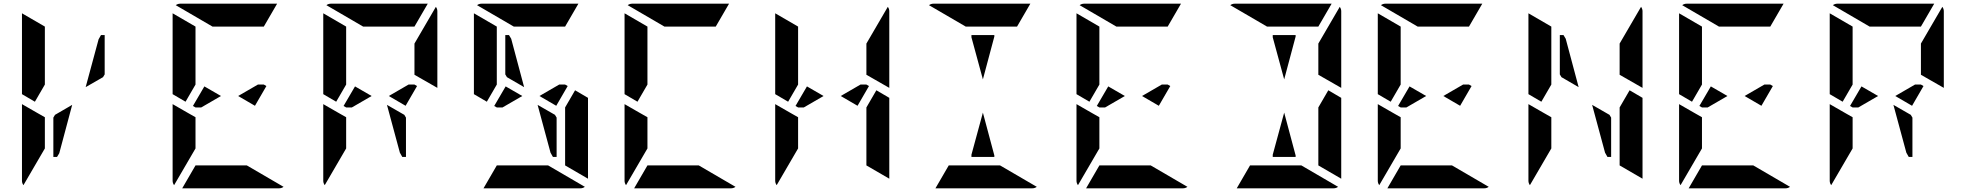

<svg xmlns="http://www.w3.org/2000/svg" viewBox="-20 -1020 10648 1040"><path d="M223 -302V-216L107 -17Q99 -28 99 -41V-456L158 -422L186 -406L223 -385ZM169 -469 99 -510V-948L223 -876V-698V-590V-562ZM371 -452 301 -190 289 -170H269V-383L278 -398ZM444 -548 514 -807 527 -830H547V-617L538 -602Z M1087 -552 1177 -500 1070 -438H1039L1025 -446ZM1039 -302V-216L923 -17Q915 -28 915 -41V-456L974 -422L1002 -406L1039 -385ZM985 -469 915 -510V-948L1039 -876V-698V-590V-562ZM1131 -876 932 -992Q943 -1000 956 -1000H1162H1286H1481L1409 -876H1370H1286H1162ZM1317 -124 1516 -8Q1505 0 1492 0H1286H1162H967L1039 -124H1078H1162H1286ZM1423 -554 1361 -447 1270 -500 1377 -562H1409Z M2225 -698V-784L2341 -983Q2349 -972 2349 -959V-544L2225 -615ZM2179 -383V-170H2159L2146 -193L2076 -452L2170 -398ZM1903 -552 1993 -500 1886 -438H1855L1841 -446ZM1855 -302V-216L1739 -17Q1731 -28 1731 -41V-456L1790 -422L1818 -406L1855 -385ZM1801 -469 1731 -510V-948L1855 -876V-698V-590V-562ZM1947 -876 1748 -992Q1759 -1000 1772 -1000H1978H2102H2297L2225 -876H2186H2102H1978ZM2239 -554 2177 -447 2086 -500 2193 -562H2225Z M2995 -383V-170H2975L2962 -193L2892 -452L2986 -398ZM2719 -552 2809 -500 2702 -438H2671L2657 -446ZM2819 -548 2726 -602 2717 -617V-830H2737L2749 -810ZM3095 -531 3165 -490V-52L3041 -124V-138V-170V-302V-396V-438ZM2617 -469 2547 -510V-948L2671 -876V-698V-590V-562ZM2763 -876 2564 -992Q2575 -1000 2588 -1000H2794H2918H3113L3041 -876H3002H2918H2794ZM2949 -124 3148 -8Q3137 0 3124 0H2918H2794H2599L2671 -124H2710H2794H2918ZM3055 -554 2993 -447 2902 -500 3009 -562H3041Z M3487 -302V-216L3371 -17Q3363 -28 3363 -41V-456L3422 -422L3450 -406L3487 -385ZM3433 -469 3363 -510V-948L3487 -876V-698V-590V-562ZM3579 -876 3380 -992Q3391 -1000 3404 -1000H3610H3734H3929L3857 -876H3818H3734H3610ZM3765 -124 3964 -8Q3953 0 3940 0H3734H3610H3415L3487 -124H3526H3610H3734Z M4673 -698V-784L4789 -983Q4797 -972 4797 -959V-544L4673 -615ZM4351 -552 4441 -500 4334 -438H4303L4289 -446ZM4727 -531 4797 -490V-52L4673 -124V-138V-170V-302V-396V-438ZM4303 -302V-216L4187 -17Q4179 -28 4179 -41V-456L4238 -422L4266 -406L4303 -385ZM4249 -469 4179 -510V-948L4303 -876V-698V-590V-562ZM4687 -554 4625 -447 4534 -500 4641 -562H4673Z M5242 -818V-830H5366V-822L5304 -590ZM5211 -876 5012 -992Q5023 -1000 5036 -1000H5242H5366H5561L5489 -876H5450H5366H5242ZM5366 -178V-170H5242V-182L5304 -410ZM5397 -124 5596 -8Q5585 0 5572 0H5366H5242H5047L5119 -124H5158H5242H5366Z M5983 -552 6073 -500 5966 -438H5935L5921 -446ZM5935 -302V-216L5819 -17Q5811 -28 5811 -41V-456L5870 -422L5898 -406L5935 -385ZM5881 -469 5811 -510V-948L5935 -876V-698V-590V-562ZM6027 -876 5828 -992Q5839 -1000 5852 -1000H6058H6182H6377L6305 -876H6266H6182H6058ZM6213 -124 6412 -8Q6401 0 6388 0H6182H6058H5863L5935 -124H5974H6058H6182ZM6319 -554 6257 -447 6166 -500 6273 -562H6305Z M7121 -698V-784L7237 -983Q7245 -972 7245 -959V-544L7121 -615ZM7175 -531 7245 -490V-52L7121 -124V-138V-170V-302V-396V-438ZM6874 -818V-830H6998V-822L6936 -590ZM6843 -876 6644 -992Q6655 -1000 6668 -1000H6874H6998H7193L7121 -876H7082H6998H6874ZM6998 -178V-170H6874V-182L6936 -410ZM7029 -124 7228 -8Q7217 0 7204 0H6998H6874H6679L6751 -124H6790H6874H6998Z M7615 -552 7705 -500 7598 -438H7567L7553 -446ZM7567 -302V-216L7451 -17Q7443 -28 7443 -41V-456L7502 -422L7530 -406L7567 -385ZM7513 -469 7443 -510V-948L7567 -876V-698V-590V-562ZM7659 -876 7460 -992Q7471 -1000 7484 -1000H7690H7814H8009L7937 -876H7898H7814H7690ZM7845 -124 8044 -8Q8033 0 8020 0H7814H7690H7495L7567 -124H7606H7690H7814ZM7951 -554 7889 -447 7798 -500 7905 -562H7937Z M8753 -698V-784L8869 -983Q8877 -972 8877 -959V-544L8753 -615ZM8707 -383V-170H8687L8674 -193L8604 -452L8698 -398ZM8531 -548 8438 -602 8429 -617V-830H8449L8461 -810ZM8807 -531 8877 -490V-52L8753 -124V-138V-170V-302V-396V-438ZM8383 -302V-216L8267 -17Q8259 -28 8259 -41V-456L8318 -422L8346 -406L8383 -385ZM8329 -469 8259 -510V-948L8383 -876V-698V-590V-562Z M9247 -552 9337 -500 9230 -438H9199L9185 -446ZM9199 -302V-216L9083 -17Q9075 -28 9075 -41V-456L9134 -422L9162 -406L9199 -385ZM9145 -469 9075 -510V-948L9199 -876V-698V-590V-562ZM9291 -876 9092 -992Q9103 -1000 9116 -1000H9322H9446H9641L9569 -876H9530H9446H9322ZM9477 -124 9676 -8Q9665 0 9652 0H9446H9322H9127L9199 -124H9238H9322H9446ZM9583 -554 9521 -447 9430 -500 9537 -562H9569Z M10385 -698V-784L10501 -983Q10509 -972 10509 -959V-544L10385 -615ZM10339 -383V-170H10319L10306 -193L10236 -452L10330 -398ZM10063 -552 10153 -500 10046 -438H10015L10001 -446ZM10015 -302V-216L9899 -17Q9891 -28 9891 -41V-456L9950 -422L9978 -406L10015 -385ZM9961 -469 9891 -510V-948L10015 -876V-698V-590V-562ZM10107 -876 9908 -992Q9919 -1000 9932 -1000H10138H10262H10457L10385 -876H10346H10262H10138ZM10399 -554 10337 -447 10246 -500 10353 -562H10385Z"/></svg>

Font: DSEG14 Modern Mini
Style: Bold
Weight: 700
Designer: Keshikan(Twitter:@keshinomi_88pro)
Version: Version 0.46